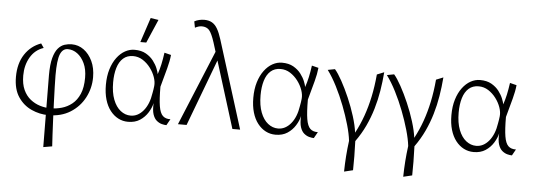

<svg xmlns="http://www.w3.org/2000/svg" viewBox="-56 -866 3508 1261"><g transform="rotate(5 1698.5 -235.5)"><path d="M263 227 259 -247Q259 -318 270.5 -360.5Q282 -403 301 -425Q320 -447 343.5 -454.5Q367 -462 391 -462Q435 -462 470.5 -436Q506 -410 527.5 -364.5Q549 -319 549 -258Q549 -186 516 -123.5Q483 -61 422.5 -23Q362 15 278 15Q220 15 166 -9.5Q112 -34 78 -85Q44 -136 44 -217Q44 -306 83.5 -366Q123 -426 190 -450L209 -422Q152 -403 121.5 -350.5Q91 -298 91 -230Q91 -174 108.5 -136Q126 -98 155 -75Q184 -52 218.5 -41.5Q253 -31 287 -31Q325 -31 362 -41.5Q399 -52 429.5 -76.5Q460 -101 478.5 -143.5Q497 -186 497 -251Q497 -306 478.5 -345.5Q460 -385 431 -406.5Q402 -428 368 -428Q334 -428 318 -389Q302 -350 302 -250Q302 -221 303.5 -174Q305 -127 307 -72Q309 -17 311.5 38.5Q314 94 316.5 141Q319 188 321 217Z M803 13Q768 13 738 -2.5Q708 -18 685 -47.5Q662 -77 649.5 -119.5Q637 -162 637 -216Q637 -274 651 -319.5Q665 -365 689 -397Q713 -429 743 -445.5Q773 -462 805 -462Q850 -462 880.5 -444.5Q911 -427 930 -402Q949 -377 958.5 -353Q968 -329 970 -316Q981 -348 988.5 -382.5Q996 -417 1002 -460L1046 -449Q1042 -408 1029 -360Q1016 -312 995 -235Q995 -153 1002.5 -107.5Q1010 -62 1028.5 -44.5Q1047 -27 1079 -28L1056 13Q1043 13 1025.5 8.5Q1008 4 991.5 -9.5Q975 -23 966 -50.5Q957 -78 960 -124Q953 -93 933 -61Q913 -29 881 -8Q849 13 803 13ZM816 -29Q864 -29 900 -72Q936 -115 947 -190Q949 -201 951 -213Q953 -225 954 -236Q957 -263 946 -294.5Q935 -326 913.5 -354.5Q892 -383 863 -401.5Q834 -420 799 -420Q760 -420 734 -397Q708 -374 695.5 -332.5Q683 -291 683 -237Q683 -170 701 -123.5Q719 -77 749.5 -53Q780 -29 816 -29ZM838 -516 892 -679 944 -671 877 -516Z M1490 0 1317 -555Q1298 -614 1280.5 -634Q1263 -654 1231 -654Q1221 -654 1209.5 -650.5Q1198 -647 1187 -641L1179 -682Q1193 -690 1210.5 -694Q1228 -698 1244 -698Q1274 -698 1295 -686Q1316 -674 1331 -648Q1346 -622 1359 -581L1541 0ZM1131 0 1338 -501 1359 -455 1188 0Z M1775 13Q1740 13 1710 -2.5Q1680 -18 1657 -47.5Q1634 -77 1621.5 -119.5Q1609 -162 1609 -216Q1609 -274 1623 -319.5Q1637 -365 1661 -397Q1685 -429 1715 -445.5Q1745 -462 1777 -462Q1822 -462 1852.5 -444.5Q1883 -427 1902 -402Q1921 -377 1930.5 -353Q1940 -329 1942 -316Q1953 -348 1960.5 -382.5Q1968 -417 1974 -460L2018 -449Q2014 -408 2001 -360Q1988 -312 1967 -235Q1967 -153 1974.5 -107.5Q1982 -62 2000.5 -44.5Q2019 -27 2051 -28L2028 13Q2015 13 1997.5 8.5Q1980 4 1963.5 -9.5Q1947 -23 1938 -50.5Q1929 -78 1932 -124Q1925 -93 1905 -61Q1885 -29 1853 -8Q1821 13 1775 13ZM1788 -29Q1836 -29 1872 -72Q1908 -115 1919 -190Q1921 -201 1923 -213Q1925 -225 1926 -236Q1929 -263 1918 -294.5Q1907 -326 1885.5 -354.5Q1864 -383 1835 -401.5Q1806 -420 1771 -420Q1732 -420 1706 -397Q1680 -374 1667.5 -332.5Q1655 -291 1655 -237Q1655 -170 1673 -123.5Q1691 -77 1721.5 -53Q1752 -29 1788 -29Z M2080 -441 2127 -450Q2148 -426 2174.5 -378Q2201 -330 2226.5 -271Q2252 -212 2270.5 -152.5Q2289 -93 2295 -46Q2325 -102 2346.5 -162.5Q2368 -223 2382.5 -291.5Q2397 -360 2404 -439L2451 -458Q2446 -395 2436 -334Q2426 -273 2408.5 -214Q2391 -155 2365 -99.5Q2339 -44 2301 9Q2303 61 2303.5 110Q2304 159 2303 201L2245 215Q2246 161 2249.5 112.5Q2253 64 2260 11Q2255 -34 2238 -93.5Q2221 -153 2196.5 -216.5Q2172 -280 2142 -339Q2112 -398 2080 -441Z M2470 -441 2517 -450Q2538 -426 2564.5 -378Q2591 -330 2616.5 -271Q2642 -212 2660.5 -152.5Q2679 -93 2685 -46Q2715 -102 2736.5 -162.5Q2758 -223 2772.5 -291.5Q2787 -360 2794 -439L2841 -458Q2836 -395 2826 -334Q2816 -273 2798.5 -214Q2781 -155 2755 -99.5Q2729 -44 2691 9Q2693 61 2693.5 110Q2694 159 2693 201L2635 215Q2636 161 2639.5 112.5Q2643 64 2650 11Q2645 -34 2628 -93.5Q2611 -153 2586.5 -216.5Q2562 -280 2532 -339Q2502 -398 2470 -441Z M3081 13Q3046 13 3016 -2.5Q2986 -18 2963 -47.5Q2940 -77 2927.5 -119.5Q2915 -162 2915 -216Q2915 -274 2929 -319.5Q2943 -365 2967 -397Q2991 -429 3021 -445.5Q3051 -462 3083 -462Q3128 -462 3158.5 -444.5Q3189 -427 3208 -402Q3227 -377 3236.5 -353Q3246 -329 3248 -316Q3259 -348 3266.5 -382.5Q3274 -417 3280 -460L3324 -449Q3320 -408 3307 -360Q3294 -312 3273 -235Q3273 -153 3280.5 -107.5Q3288 -62 3306.5 -44.5Q3325 -27 3357 -28L3334 13Q3321 13 3303.5 8.5Q3286 4 3269.5 -9.5Q3253 -23 3244 -50.5Q3235 -78 3238 -124Q3231 -93 3211 -61Q3191 -29 3159 -8Q3127 13 3081 13ZM3094 -29Q3142 -29 3178 -72Q3214 -115 3225 -190Q3227 -201 3229 -213Q3231 -225 3232 -236Q3235 -263 3224 -294.5Q3213 -326 3191.5 -354.5Q3170 -383 3141 -401.5Q3112 -420 3077 -420Q3038 -420 3012 -397Q2986 -374 2973.5 -332.5Q2961 -291 2961 -237Q2961 -170 2979 -123.5Q2997 -77 3027.5 -53Q3058 -29 3094 -29Z"/></g></svg>

Font: Ancizar Sans Thin
Style: Regular
Weight: 100
Designer: Cesar Puertas, Viviana Monsalve, Julian Moncada, Julian Prieto, Jose Castro, Mariel Hernandez, Felipe Aragon, Sara Alarc
Version: Version 8.100